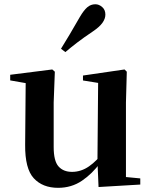

<svg xmlns="http://www.w3.org/2000/svg" viewBox="-20 -875 718 911"><path d="M255.7 16.2Q182.1 16.2 140.2 -29.3Q98.3 -74.7 99.3 -187.9L102 -497.7L132 -475.4L28.4 -493.5V-520.2L228 -545.4L240.2 -534.8L234.7 -388.7V-177.8Q234.7 -111 257.7 -85.3Q280.7 -59.5 321.8 -59.5Q364.7 -59.5 402.5 -85.8Q440.3 -112.1 469.6 -153.8L503.2 -103H456Q418.4 -51 368.8 -17.4Q319.2 16.2 255.7 16.2ZM447.6 12.4 442.4 -109.4V-111.9L445.6 -481.6L373.7 -493.2V-516.6L570.9 -545.4L581.6 -534.8L577.6 -388.7V-35L645.6 -28.5V0.7ZM269.4 -643.7Q288.8 -675.4 309.5 -709.7Q330.2 -743.9 359 -794.7Q377.4 -826.1 394.1 -840.5Q410.8 -854.8 432.3 -854.8Q449.8 -854.8 464.9 -841.6Q480 -828.4 480 -805.7Q480 -786.2 465.9 -766.5Q451.8 -746.8 420.2 -725.6Q375.1 -695.3 345.4 -672.4Q315.8 -649.6 290.1 -627.8Z"/></svg>

Font: Noto Serif SC
Style: Regular
Weight: 200
Designer: Ryoko NISHIZUKA 西塚涼子 (kana & ideographs); Frank Grießhammer (Latin, Greek & Cyrillic); Wenlong ZHANG 张文龙 (bopomofo); San
Foundry: Adobe
Version: Version 2.001;hotconv 1.1.0;makeotfexe 2.6.0